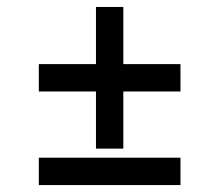

<svg xmlns="http://www.w3.org/2000/svg" viewBox="-20 -642 626 548"><path d="M90.8 -380.9V-459H253.9V-622.1H332V-459H495.1V-380.9H332V-217.8H253.9V-380.9ZM90.8 -113.8V-191.9H495.1V-113.8Z"/></svg>

Font: Consola Mono
Style: Book
Weight: 400
Monospace: yes
Designer: Wojciech Kalinowski "wmk69" (wmk69@o2.pl)
Foundry: Wojciech Kalinowski "wmk69" (wmk69@o2.pl)
Version: Version 2.1.0